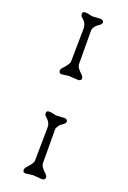

<svg xmlns="http://www.w3.org/2000/svg" viewBox="-193 -941 781 1170"><g transform="rotate(20 197.5 -355.5)"><path d="M183.1 -481 138.2 -475.1Q119.6 -475.1 119.6 -493.2Q119.6 -500 126.5 -509.8Q161.6 -545.9 165.5 -565.9Q165.5 -565.9 168.5 -783.7Q168.5 -813.5 147.9 -832.5Q140.1 -839.8 133.8 -846.4Q127.4 -853 127.4 -863.3Q127.4 -878.9 144.5 -878.9Q161.6 -878.9 173.6 -875Q185.5 -871.1 196.8 -871.1L244.6 -874Q254.4 -874 260.5 -869.4Q266.6 -864.7 266.6 -858.4Q266.6 -845.2 246.1 -832.5Q228.5 -822.8 217.8 -799.8Q215.3 -794.4 215.3 -791.5L216.3 -570.8Q216.8 -550.3 240.2 -527.3Q249 -519 256.3 -511.2Q263.7 -503.4 263.7 -493.2Q263.7 -477.1 241.2 -477.1ZM183.1 162.1 138.2 168Q119.6 168 119.6 149.9Q119.6 143.1 126.5 133.3Q161.6 97.2 165.5 77.1L168.5 -140.6Q168.5 -170.4 147.9 -189.5Q140.1 -196.8 133.8 -203.4Q127.4 -210 127.4 -220.2Q127.4 -235.8 144.5 -235.8Q161.6 -235.8 173.6 -231.9Q185.5 -228 196.8 -228L244.6 -231Q254.4 -231 260.5 -226.3Q266.6 -221.7 266.6 -215.8Q266.6 -202.1 246.1 -189.5Q228.5 -179.7 217.8 -156.2Q215.3 -151.4 215.3 -148.4L216.3 72.3Q216.8 92.8 240.2 115.2Q249 124 256.3 131.8Q263.7 139.6 263.7 149.9Q263.7 166 241.2 166Z"/></g></svg>

Font: Snowburst One
Style: Regular
Weight: 400
Designer: Annet Stirling
Foundry: Annet Stirling
Version: Version 1.001